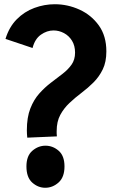

<svg xmlns="http://www.w3.org/2000/svg" viewBox="-20 -871 591 908"><path d="M109 -220Q108 -228 107.5 -238Q107 -248 107 -255Q107 -316 123.5 -358Q140 -400 166 -429Q192 -458 221 -480Q250 -502 276 -522Q302 -542 318.5 -565.5Q335 -589 335 -622Q335 -655 320.5 -678.5Q306 -702 282.5 -714.5Q259 -727 233 -727Q202 -727 173.5 -707Q145 -687 134 -644L6 -687Q23 -743 59 -779.5Q95 -816 142.5 -833.5Q190 -851 239 -851Q300 -851 356 -825.5Q412 -800 447.5 -750.5Q483 -701 483 -628Q483 -578 466 -543Q449 -508 422.5 -481.5Q396 -455 365.5 -432Q335 -409 308.5 -384Q282 -359 265 -327.5Q248 -296 248 -251Q248 -246 248 -240Q248 -234 249 -226ZM194 17Q160 17 132.5 -7.5Q105 -32 105 -84Q105 -134 133 -158Q161 -182 195 -182Q230 -182 257.5 -158Q285 -134 285 -84Q285 -33 257 -8Q229 17 194 17Z"/></svg>

Font: Yaldevi
Style: Bold
Weight: 700
Designer: Sol Matas, Rajitha Manaperi, Kosala Senevirathne
Foundry: Mooniak
Version: Version 1.100